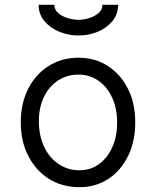

<svg xmlns="http://www.w3.org/2000/svg" viewBox="-20 -762 640 795"><path d="M66 -255Q66 -334 96.5 -394Q127 -454 181 -488.5Q235 -523 305 -523Q374 -523 427 -488.5Q480 -454 510 -394Q540 -334 540 -255Q540 -177 510.5 -116.5Q481 -56 429 -21.5Q377 13 309 13Q237 13 182.5 -21.5Q128 -56 97 -116.5Q66 -177 66 -255ZM309 -57Q355 -57 390 -82.5Q425 -108 445 -152.5Q465 -197 465 -255Q465 -313 444.5 -357.5Q424 -402 388 -427.5Q352 -453 305 -453Q256 -453 218.5 -427.5Q181 -402 160.5 -357.5Q140 -313 141 -255Q142 -197 163.5 -152.5Q185 -108 223 -82.5Q261 -57 309 -57ZM140 -742H205Q205 -722 221 -708Q237 -694 260.5 -687Q284 -680 305 -680Q326 -680 349 -687Q372 -694 388 -708Q404 -722 404 -742H469Q469 -703 445.5 -674.5Q422 -646 384.5 -630.5Q347 -615 305 -615Q264 -615 226 -630.5Q188 -646 164 -674.5Q140 -703 140 -742Z"/></svg>

Font: Orbit
Style: Regular
Weight: 400
Designer: Sooun Cho
Foundry: JAMO
Version: Version 1.000; ttfautohint (v1.8.4.7-5d5b);gftools[0.9.29]